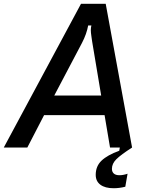

<svg xmlns="http://www.w3.org/2000/svg" viewBox="-67 -783 796 1019"><path d="M78 0H-47L363 -763H494L634 0H517L488 -172H167ZM221 -276H470L422 -563Q421 -572 418 -591Q415 -610 415 -623Q415 -636 418 -648H401Q393 -603 368 -555ZM441 145Q441 99 472 69.5Q503 40 566 17L569 0H634Q575 38 551 61.5Q527 85 527 113Q527 129 537 138Q547 147 567 147Q587 147 610 139L598 208Q567 216 536 216Q491 216 466 197.5Q441 179 441 145Z"/></svg>

Font: Open Sauce Sans Medium Italic
Style: Regular
Weight: 500
Italic angle: -10°
Designer: Alfredo Marco Pradil
Foundry: Creative Sauce Fz LLC
Version: Version 1.477